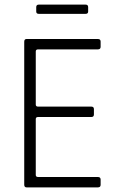

<svg xmlns="http://www.w3.org/2000/svg" viewBox="-20 -812 521 832"><path d="M351 -752H148Q137 -752 137 -762V-781Q137 -792 148 -792H351Q362 -792 362 -781V-762Q362 -752 351 -752ZM404 0H95Q85 0 85 -12V-631Q85 -643 95 -643H404Q416 -643 416 -632V-609Q416 -598 404 -598H145Q135 -598 135 -589V-359Q135 -350 145 -350H376Q387 -350 387 -339V-316Q387 -305 376 -305H145Q135 -305 135 -296V-54Q135 -45 145 -45H404Q416 -45 416 -34V-11Q416 0 404 0Z"/></svg>

Font: Rajdhani
Style: Regular
Weight: 400
Designer: Satya Rajpurohit, Jyotish Sonowal
Foundry: Indian Type Foundry
Version: Version 1.201;PS 1.0;hotconv 1.0.78;makeotf.lib2.5.61930; tt